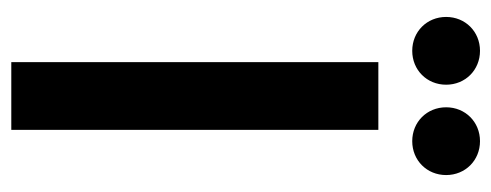

<svg xmlns="http://www.w3.org/2000/svg" viewBox="-285 -585 870 340"><g transform="rotate(90 150.0 -415.0)"><path d="M90 0H210V-650H90ZM10 -770C10 -736 36 -710 70 -710C104 -710 130 -736 130 -770C130 -804 104 -830 70 -830C36 -830 10 -804 10 -770ZM170 -770C170 -736 196 -710 230 -710C264 -710 290 -736 290 -770C290 -804 264 -830 230 -830C196 -830 170 -804 170 -770Z"/></g></svg>

Font: Grotesk 03
Style: Bold
Weight: 500
Designer: Frank Adebiaye, contributions by Jérémy Landes, Ariel Martín Pérez
Foundry: Velvetyne Type Foundry
Version: Version 3.000;Glyphs 3.1.2 (3150)